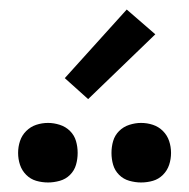

<svg xmlns="http://www.w3.org/2000/svg" viewBox="-20 -991 396 403"><path d="M276 -608Q264 -608 251.5 -611.5Q239 -615 230 -624Q221 -633 217.5 -645Q214 -657 214 -670Q214 -683 217.5 -695Q221 -707 230 -716Q239 -725 251.5 -729Q264 -733 276 -733Q289 -733 301 -729Q313 -725 322 -716Q331 -707 335 -695Q339 -683 339 -670Q339 -657 335 -645Q331 -633 322 -624Q313 -615 301 -611.5Q289 -608 276 -608ZM81 -608Q68 -608 56 -611.5Q44 -615 35 -624Q26 -633 22 -645Q18 -657 18 -670Q18 -683 22 -695Q26 -707 35 -716Q44 -725 56 -729Q68 -733 81 -733Q93 -733 105.5 -729Q118 -725 127 -716Q136 -707 139.5 -695Q143 -683 143 -670Q143 -657 139.5 -645Q136 -633 127 -624Q118 -615 105.5 -611.5Q93 -608 81 -608ZM165 -783 116 -827 246 -971 306 -919Z"/></svg>

Font: Iosevka QP
Style: Regular
Weight: 400
Designer: Belleve Invis
Foundry: Belleve Invis
Version: Version 20.0.0; ttfautohint (v1.8.4)